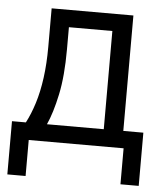

<svg xmlns="http://www.w3.org/2000/svg" viewBox="-49 -560 639 744"><g transform="rotate(5 270.5 -188.0)"><path d="M7 140V-67H61Q79 -101 93 -145.5Q107 -190 114.5 -245.5Q122 -301 122 -366V-516H440V-67H518V140H447V0H78V140ZM143 -67H364V-449H195V-363Q195 -259 179.5 -186Q164 -113 143 -67Z"/></g></svg>

Font: IBM Plex Sans Condensed
Style: Regular
Weight: 400
Width: 3
Designer: Mike Abbink, Paul van der Laan, Pieter van Rosmalen
Foundry: Bold Monday
Version: Version 3.201